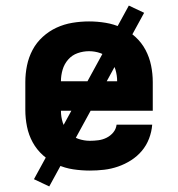

<svg xmlns="http://www.w3.org/2000/svg" viewBox="-20 -605 640 690"><path d="M303 8Q273 8 243 3.5Q213 -1 185.5 -13.5Q158 -26 135 -46.5Q112 -67 97.5 -93.5Q83 -120 77 -150Q71 -180 71 -210V-310Q71 -340 77 -369.5Q83 -399 97 -425.5Q111 -452 133.5 -472.5Q156 -493 183 -505.5Q210 -518 240 -523Q270 -528 300 -528Q330 -528 360 -523Q390 -518 417 -505.5Q444 -493 466.5 -472.5Q489 -452 503 -425.5Q517 -399 523 -369.5Q529 -340 529 -310V-207H199Q199 -185 205.5 -164.5Q212 -144 226.5 -128.5Q241 -113 261.5 -106Q282 -99 303 -99Q318 -99 333.5 -101Q349 -103 363 -110Q377 -117 387 -129Q397 -141 399 -157H527Q525 -131 515.5 -106.5Q506 -82 489.5 -62.5Q473 -43 451 -29Q429 -15 404.5 -6.5Q380 2 354.5 5Q329 8 303 8ZM199 -313H401Q401 -334 395 -354.5Q389 -375 375 -391Q361 -407 341 -414Q321 -421 300 -421Q279 -421 259 -414Q239 -407 225 -391Q211 -375 205 -354.5Q199 -334 199 -313ZM157 65 102 39 443 -585 498 -559Z"/></svg>

Font: Iosevka Aile Extrabold
Style: Regular
Weight: 800
Designer: Belleve Invis
Foundry: Belleve Invis
Version: Version 27.3.5; ttfautohint (v1.8.4)